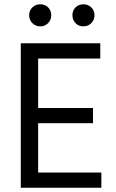

<svg xmlns="http://www.w3.org/2000/svg" viewBox="-20 -876 541 896"><path d="M453 0H77V-674H448V-603H158V-372H414V-301H158V-71H453ZM406 -841.5Q421 -827 421 -805Q421 -783 406 -768Q391 -753 369 -753Q347 -753 332.5 -768Q318 -783 318 -805Q318 -827 332.5 -841.5Q347 -856 369 -856Q391 -856 406 -841.5ZM204.5 -841.5Q219 -827 219 -805Q219 -783 204.5 -768Q190 -753 168 -753Q146 -753 131 -768Q116 -783 116 -805Q116 -827 131 -841.5Q146 -856 168 -856Q190 -856 204.5 -841.5Z"/></svg>

Font: Hind Guntur
Style: Regular
Weight: 400
Designer: Manushi Parikh, Hitesh Malaviya
Foundry: Indian Type Foundry
Version: Version 1.002;PS 1.0;hotconv 1.0.86;makeotf.lib2.5.63406; tt